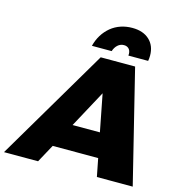

<svg xmlns="http://www.w3.org/2000/svg" viewBox="-213 -1038 1093 1154"><g transform="rotate(15 333.0 -460.5)"><path d="M494 0H717L544 -701H330L-84 0H128L189 -112H472ZM272 -264 397 -495 442 -264ZM480 -793C487 -783 490 -770 488 -754H611C613 -765 614 -776 614 -787C614 -828 601 -861 575 -885C549 -909 514 -921 469 -921C418 -921 373 -906 336 -876C299 -845 274 -805 261 -754H384C389 -770 397 -783 408 -793C419 -803 432 -808 447 -808C461 -808 472 -803 480 -793Z"/></g></svg>

Font: Argentum Sans ExtraBold
Style: Italic
Weight: 800
Italic angle: -11.3°
Designer: Julieta Ulanovsky
Foundry: Julieta Ulanovsky
Version: Version 5.001;February 15, 2019;FontCreator 11.5.0.2425 64-b